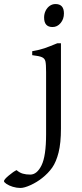

<svg xmlns="http://www.w3.org/2000/svg" viewBox="-127 -682 406 946"><path d="M90.3 -595.7Q90.3 -613.8 97.9 -629.2Q105.5 -644.5 118.2 -653.3Q130.9 -662.1 146.5 -662.1Q188 -662.1 188 -615.7Q188 -587.9 171.6 -568.4Q155.3 -548.8 131.8 -548.8Q90.3 -548.8 90.3 -595.7ZM-26.4 244.1Q-44.9 244.1 -64 238.3Q-83 232.4 -95.2 224.1Q-107.4 215.8 -107.4 210.4Q-107.4 202.6 -84.2 183.1Q-61 163.6 -45.4 156.2Q-30.8 168.9 -14.6 173.6Q1.5 178.2 22 178.2Q55.2 178.2 77.6 132.6Q100.1 86.9 100.1 -21V-327.1Q100.1 -365.2 96.9 -379.4Q93.8 -393.6 80.3 -399.9Q66.9 -406.2 31.7 -410.2V-429.7Q68.4 -436 92.3 -444.3Q116.2 -452.6 155.3 -468.8H173.3V-48.3Q173.3 22.9 161.6 69.3Q149.9 115.7 130.4 143.6Q110.8 171.4 80.6 195.3Q54.7 215.8 23.7 230Q-7.3 244.1 -26.4 244.1Z"/></svg>

Font: David Libre
Style: Regular
Weight: 400
Version: Version 1.000